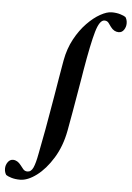

<svg xmlns="http://www.w3.org/2000/svg" viewBox="-197 -723 673 980"><g transform="rotate(5 139.0 -233.0)"><path d="M217 -369Q217 -369 212 -338Q207 -307 198.5 -259Q190 -211 181 -157Q172 -103 163 -57Q148 23 110.5 84Q73 145 27.5 179Q-18 213 -57 213Q-82 213 -101.5 207Q-121 201 -129 195Q-133 189 -135.5 181Q-138 173 -138 163Q-138 145 -127.5 130Q-117 115 -101 115Q-78 115 -60 139Q-53 149 -44.5 158.5Q-36 168 -23 168Q-4 168 6.5 145Q17 122 26 73Q35 24 50 -53Q56 -89 64.5 -136Q73 -183 81 -231.5Q89 -280 96 -321.5Q103 -363 107.5 -388.5Q112 -414 112 -414Q123 -474 149.5 -523Q176 -572 210 -607Q244 -642 277.5 -660.5Q311 -679 335 -679Q360 -679 379.5 -673Q399 -667 407 -661Q411 -655 413.5 -647Q416 -639 416 -629Q416 -611 406 -596Q396 -581 379 -581Q355 -581 338 -604Q331 -614 323.5 -624Q316 -634 302 -634Q277 -634 259 -572Q241 -510 217 -369Z"/></g></svg>

Font: Amiri
Style: Bold Italic
Weight: 700
Italic angle: 10°
Designer: Khaled Hosny
Version: Version 0.113